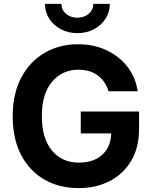

<svg xmlns="http://www.w3.org/2000/svg" viewBox="-20 -967 790 997"><path d="M388.2 9.8Q286.1 9.8 209 -35.4Q131.8 -80.6 88.9 -164.1Q45.9 -247.6 45.9 -362.8Q45.9 -480.5 90.6 -564.5Q135.3 -648.4 212.2 -692.9Q289.1 -737.3 384.8 -737.3Q466.8 -737.3 533.2 -706.1Q599.6 -674.8 642.1 -619.9Q684.6 -564.9 694.8 -493.2H543.5Q527.8 -545.4 487.8 -575.2Q447.8 -605 387.2 -605Q303.2 -605 250.2 -542.5Q197.3 -480 197.3 -364.3Q197.3 -248.5 249.5 -185.5Q301.8 -122.6 389.2 -122.6Q466.8 -122.6 511.2 -163.6Q555.7 -204.6 557.6 -274.4H399.4V-387.7H702.1V-296.9Q702.1 -201.2 661.6 -132.6Q621.1 -64 550.3 -27.1Q479.5 9.8 388.2 9.8ZM381.8 -794.9Q334 -794.9 295.9 -815.2Q257.8 -835.4 235.6 -869.9Q213.4 -904.3 213.4 -946.8H298.8Q298.8 -916 322.5 -895.5Q346.2 -875 381.8 -875Q417 -875 440.7 -895.5Q464.4 -916 464.4 -946.8H550.3Q550.3 -904.3 528.1 -869.9Q505.9 -835.4 467.8 -815.2Q429.7 -794.9 381.8 -794.9Z"/></svg>

Font: Inter
Style: Bold
Weight: 700
Designer: Rasmus Andersson
Foundry: rsms
Version: Version 4.001;git-9221beed3